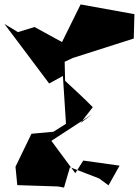

<svg xmlns="http://www.w3.org/2000/svg" viewBox="-64 -812 627 867"><path d="M355 -328C315 -369 272 -408 230 -447L228 -533L264 -550L540 -638L543 -748L300 -792L216 -622L92 -690L17 -667L-44 -704L158 -435L220 -469L234 -253L177 -217L78 -208L6 -59L14 24L198 30L225 35L252 -57L384 -6L426 25L476 -64L312 -87L276 -30L168 -176L352 -296L299 -256Z"/></svg>

Font: Asimov Silicon
Style: Regular
Weight: 400
Designer: Google
Version: Version 2.000980; 2014